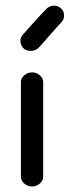

<svg xmlns="http://www.w3.org/2000/svg" viewBox="-20 -669 253 698"><path d="M97 9Q81 9 68.5 -1.5Q56 -12 56 -27V-371Q56 -385 68.5 -395.5Q81 -406 97 -406Q112 -406 124.5 -395.5Q137 -385 137 -371V-27Q137 -12 124.5 -1.5Q112 9 97 9ZM67 -492Q56 -502 54.5 -517Q53 -532 63 -543Q73 -554 102.5 -587Q132 -620 149 -637Q160 -648 175 -648.5Q190 -649 201 -639Q212 -630 213 -615Q214 -600 204 -589Q187 -571 157 -536.5Q127 -502 120 -495Q110 -485 94 -484Q78 -483 67 -492Z"/></svg>

Font: Hoogli Semibold
Style: Regular
Weight: 600
Designer: Anand Singh Naorem
Foundry: Brand New Type
Version: Version 1.00 b007